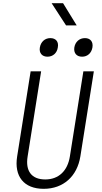

<svg xmlns="http://www.w3.org/2000/svg" viewBox="-20 -1179 640 1209"><path d="M396 -1019H463L377 -1159H305ZM497 -822C531 -822 556 -845 562 -880C568 -916 549 -939 515 -939C480 -939 454 -916 448 -880C443 -845 462 -822 497 -822ZM279 -822C313 -822 339 -845 344 -880C351 -916 332 -939 297 -939C263 -939 237 -916 231 -880C225 -845 245 -822 279 -822ZM255 10C379 10 466 -69 486 -194L571 -730H505L420 -194C406 -104 350 -49 265 -49C178 -49 139 -103 154 -194L239 -730H173L88 -194C68 -69 130 10 255 10Z"/></svg>

Font: JetBrains Mono ExtraLight
Style: Italic
Weight: 240
Italic angle: -9°
Monospace: yes
Designer: Philipp Nurullin, Konstantin Bulenkov
Foundry: JetBrains
Version: Version 2.305